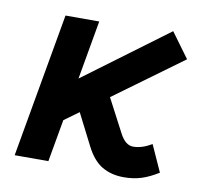

<svg xmlns="http://www.w3.org/2000/svg" viewBox="-66 -599 717 679"><g transform="rotate(10 293.0 -259.5)"><path d="M26.9 0 118.2 -517.6H239.3L202.1 -306.2L502.9 -529.3L568.4 -439.9L323.2 -260.7L386.2 -140.6Q406.2 -102.5 434.1 -102.5Q465.3 -102.5 500.5 -123.5L543.5 -28.3Q510.7 -7.8 482.2 1Q453.6 9.8 419.9 9.8Q375 9.8 341.8 -9.8Q308.6 -29.3 284.2 -77.6L227.1 -189.9L174.8 -151.9L147.9 0Z"/></g></svg>

Font: CaskaydiaCove NFP SemiBold
Style: Italic
Weight: 600
Italic angle: -10°
Designer: Aaron Bell
Foundry: Saja Typeworks
Version: Version 2111.001; VTT 6.35;Nerd Fonts 3.1.1